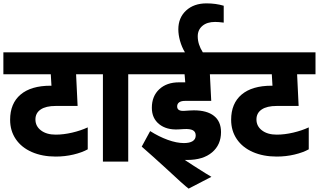

<svg xmlns="http://www.w3.org/2000/svg" viewBox="-30 -958 1890 1138"><path d="M530 -518H421L430 -330H300Q242 -330 211 -309Q180 -288 180 -250Q180 -210 213 -185Q246 -160 300 -160Q347 -160 398 -172Q449 -184 490 -203V-73Q456 -54 405.5 -42Q355 -30 300 -30Q220 -30 158.5 -57Q97 -84 63.5 -133.5Q30 -183 30 -248Q30 -345 92 -397.5Q154 -450 270 -450H275L271 -518H-10V-648H530Z M800 -518H730V0H580V-518H510V-648H800Z M780 -648H1066Q1047 -680 1037 -716Q1027 -752 1027 -784Q1027 -853 1073 -895.5Q1119 -938 1194 -938Q1249 -938 1296 -924V-824Q1264 -828 1245 -828Q1197 -828 1169.5 -804.5Q1142 -781 1142 -743Q1142 -695 1172 -648H1320V-518H1214L1222 -360H1066Q1044 -360 1032 -351.5Q1020 -343 1020 -327Q1020 -298 1063 -301L1093 -303Q1102 -304 1119 -304Q1197 -304 1238.5 -271Q1280 -238 1280 -175Q1280 -100 1227 -55Q1174 -10 1080 -10H1065Q1103 14 1120 26Q1203 79 1223 90L1088 160Q1062 141 954 40Q916 5 879 -28Q842 -61 810 -89L860 -181Q912 -148 964.5 -129Q1017 -110 1060 -110Q1094 -110 1112 -121.5Q1130 -133 1130 -155Q1130 -177 1113 -186Q1096 -195 1060 -193L1028 -191Q957 -187 913.5 -222Q870 -257 870 -319Q870 -388 914 -429Q958 -470 1031 -470H1068L1064 -518H780Z M1840 -518H1731L1740 -330H1610Q1552 -330 1521 -309Q1490 -288 1490 -250Q1490 -210 1523 -185Q1556 -160 1610 -160Q1657 -160 1708 -172Q1759 -184 1800 -203V-73Q1766 -54 1715.5 -42Q1665 -30 1610 -30Q1530 -30 1468.5 -57Q1407 -84 1373.5 -133.5Q1340 -183 1340 -248Q1340 -345 1402 -397.5Q1464 -450 1580 -450H1585L1581 -518H1300V-648H1840Z"/></svg>

Font: Madhuban Bold
Style: Regular
Weight: 700
Designer: jaikishan Patel
Foundry: MagicType
Version: Version 1.000